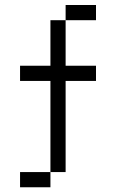

<svg xmlns="http://www.w3.org/2000/svg" viewBox="-20 -708 540 790"><path d="M375 -375V-437.5H250V-625H187.5V-437.5H62.5V-375H187.5Q187.5 -375 187.5 0H62.5V62.5H187.5V0H250Q250 0 250 -375ZM375 -625V-687.5H250V-625Z"/></svg>

Font: UnifontExMono
Style: Regular
Weight: 500
Version: Version 15.0.06